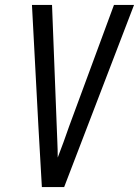

<svg xmlns="http://www.w3.org/2000/svg" viewBox="-20 -755 561 775"><path d="M149 0 135 -245 109 -735H190L209 -245Q210 -213 211.5 -181.5Q213 -150 213 -119Q225 -150 236.5 -181.5Q248 -213 259 -245L440 -735H521L239 0Z"/></svg>

Font: Iosevka Custom
Style: Italic
Weight: 400
Italic angle: -9°
Monospace: yes
Designer: Belleve Invis
Foundry: Belleve Invis
Version: Version 30.3.3; ttfautohint (v1.8.3)